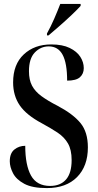

<svg xmlns="http://www.w3.org/2000/svg" viewBox="-20 -951 499 981"><path d="M219 10Q145 10 104 -12Q63 -34 46.5 -66Q30 -98 30 -127Q30 -168 53.5 -187Q77 -206 109 -206Q109 -107 138.5 -54Q168 -1 236 -1Q289 -1 317.5 -34Q346 -67 346 -133Q346 -186 327 -218.5Q308 -251 274 -273.5Q240 -296 194 -321Q115 -363 81 -412.5Q47 -462 47 -530Q47 -622 101.5 -673Q156 -724 242 -724Q299 -724 336 -706Q373 -688 390.5 -660.5Q408 -633 408 -603Q408 -574 388.5 -556.5Q369 -539 323 -539Q323 -628 300 -671Q277 -714 229 -714Q188 -714 158 -683Q128 -652 128 -587Q128 -543 143.5 -513.5Q159 -484 191.5 -460Q224 -436 275 -410Q354 -368 391.5 -322Q429 -276 429 -198Q429 -102 373.5 -46Q318 10 219 10ZM220 -780Q240 -816 257.5 -856.5Q275 -897 288 -931H392V-921Q377 -904 347.5 -876Q318 -848 285.5 -819.5Q253 -791 228 -770H220Z"/></svg>

Font: Noto Serif Display ExtraCondensed SemiBold
Style: Regular
Weight: 600
Width: 2
Designer: Monotype Design Team
Foundry: Monotype Imaging Inc.
Version: Version 2.009